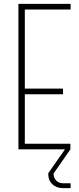

<svg xmlns="http://www.w3.org/2000/svg" viewBox="-20 -770 409 990"><path d="M75 -750H344V-721H108V-313H305V-284H108V-29H343V0L256 125Q256 146 269.5 160.5Q283 175 306 175H344V200H304Q271 200 250 180Q229 160 229 130V123L315 0H75Z"/></svg>

Font: Poiret One
Style: Regular
Weight: 400
Designer: Denis Masharov
Foundry: Denis Masharov
Version: Version 1.001